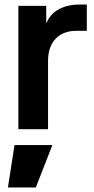

<svg xmlns="http://www.w3.org/2000/svg" viewBox="-20 -570 414 847"><path d="M192 0V-303C192 -386 241 -434 316 -434H363V-550H331C293 -550 261 -542 234 -526C213 -514 196 -494 184 -467V-544H61V0ZM138 257 211 70H44L15 257Z"/></svg>

Font: Plus Jakarta Sans
Style: Bold
Weight: 700
Designer: Gumpita Rahayu
Foundry: Tokotype
Version: Version 2.071;gftools[0.9.30]